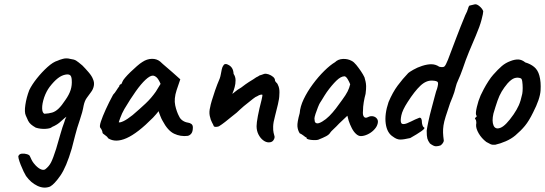

<svg xmlns="http://www.w3.org/2000/svg" viewBox="-20 -664 2515 886"><path d="M211 197Q183 208 152.5 193.5Q122 179 100 148Q96 142 89 127.5Q82 113 75.5 96.5Q69 80 66 68Q63 56 66 54Q70 46 81.5 45Q93 44 104.5 47.5Q116 51 118 57Q121 64 125.5 73Q130 82 135.5 89Q141 96 145 100Q159 114 170.5 118Q182 122 189 117Q206 104 215.5 85.5Q225 67 239 23Q250 -14 259 -46Q268 -78 277 -101Q280 -113 284.5 -121.5Q289 -130 293 -134H299Q277 -120 261.5 -104.5Q246 -89 220 -78Q214 -71 190.5 -69.5Q167 -68 145 -75Q131 -83 123 -90Q115 -97 110 -106.5Q105 -116 99 -131Q92 -146 97 -180Q102 -214 115 -248Q127 -273 150 -302Q173 -331 199 -354.5Q225 -378 246 -384Q254 -388 270.5 -392.5Q287 -397 305 -392Q322 -390 331 -384.5Q340 -379 360 -362Q373 -349 388.5 -331Q404 -313 409 -299Q416 -284 413 -268Q410 -252 400 -239Q391 -226 381 -213Q371 -200 366 -177Q361 -147 348 -109.5Q335 -72 327 -40L311 22Q286 107 258.5 146.5Q231 186 211 197ZM185 -139Q205 -140 220.5 -144.5Q236 -149 250.5 -163Q265 -177 282 -203Q299 -227 306 -249Q313 -271 311 -296Q310 -312 303.5 -317Q297 -322 284 -320Q265 -317 247 -303Q229 -289 209 -263Q194 -243 184 -215Q174 -185 174.5 -164Q175 -143 185 -139Z M479 -26Q475 -34 464 -41Q453 -48 453 -52Q453 -56 450 -63Q447 -70 443 -74Q438 -80 445.5 -103Q453 -126 468 -159Q483 -192 502 -227Q510 -235 518 -248Q526 -261 530 -265Q530 -269 533 -272.5Q536 -276 540 -276L546 -289Q547 -293 557 -305Q567 -317 582 -331.5Q597 -346 612 -359Q627 -372 637 -378Q658 -392 680.5 -392.5Q703 -393 719 -380Q722 -377 731.5 -368.5Q741 -360 753 -350Q765 -340 775 -331L812 -298L795 -248Q782 -208 788.5 -178Q795 -148 807 -126Q812 -115 823 -107.5Q834 -100 848 -98Q856 -97 863 -92Q870 -87 870 -76Q870 -57 863 -48Q856 -39 846 -37Q813 -33 783.5 -47Q754 -61 730 -107Q726 -113 719.5 -129.5Q713 -146 712 -151Q708 -146 700 -136.5Q692 -127 686 -121Q615 -49 564 -26.5Q513 -4 479 -26ZM528 -100Q533 -97 550 -105Q567 -113 592 -133Q626 -162 652 -186.5Q678 -211 699 -241L721 -277Q711 -300 702 -307.5Q693 -315 685 -315Q672 -315 651.5 -296Q631 -277 606.5 -242.5Q582 -208 554 -161Q542 -140 535 -120Q528 -100 528 -100Z M1220 -7Q1207 -7 1194 -17Q1181 -27 1172.5 -44Q1164 -61 1164 -82Q1164 -97 1170 -129Q1176 -161 1187 -203Q1191 -221 1191 -225Q1191 -229 1183 -227Q1179 -226 1175 -224.5Q1171 -223 1167 -220Q1160 -218 1147.5 -208Q1135 -198 1120 -186Q1114 -182 1105 -174Q1096 -166 1087 -158Q1078 -150 1072 -144Q1065 -139 1050 -126.5Q1035 -114 1019 -101.5Q1003 -89 990 -81Q981 -78 974 -78.5Q967 -79 966 -83Q965 -87 958.5 -98.5Q952 -110 948 -129Q944 -148 950 -170Q951 -178 957 -198.5Q963 -219 972.5 -246.5Q982 -274 994 -302Q997 -310 999 -321.5Q1001 -333 1003.5 -344.5Q1006 -356 1011 -362Q1014 -368 1020.5 -368.5Q1027 -369 1033 -365Q1044 -360 1050.5 -350Q1057 -340 1058 -323Q1067 -310 1067 -293.5Q1067 -277 1063 -262.5Q1059 -248 1055 -238.5Q1051 -229 1051 -231Q1055 -232 1064.5 -240.5Q1074 -249 1093 -260Q1115 -277 1128.5 -285.5Q1142 -294 1149.5 -298.5Q1157 -303 1162 -307Q1166 -309 1170 -311Q1174 -313 1175 -314Q1176 -315 1177 -315.5Q1178 -316 1178 -316Q1180 -316 1186.5 -318.5Q1193 -321 1199 -323Q1208 -325 1219.5 -321Q1231 -317 1240 -309.5Q1249 -302 1249 -293Q1249 -290 1251.5 -287.5Q1254 -285 1255 -283Q1261 -279 1266 -264Q1271 -249 1269 -226Q1269 -210 1262.5 -182.5Q1256 -155 1249 -128Q1241 -99 1240.5 -80.5Q1240 -62 1242.5 -51.5Q1245 -41 1247 -34Q1248 -26 1241.5 -16.5Q1235 -7 1220 -7Z M1448 -19Q1440 -17 1427 -17.5Q1414 -18 1404.5 -20.5Q1395 -23 1395 -26Q1395 -31 1390 -31Q1390 -31 1381 -38Q1372 -45 1363 -49Q1354 -63 1352.5 -81Q1351 -99 1363 -142Q1365 -172 1381.5 -206.5Q1398 -241 1423.5 -275.5Q1449 -310 1476.5 -337Q1504 -364 1526 -377Q1540 -391 1562.5 -392Q1585 -393 1603 -383Q1613 -378 1624 -364.5Q1635 -351 1645.5 -335.5Q1656 -320 1662 -307Q1665 -296 1667 -287.5Q1669 -279 1669.5 -267Q1670 -255 1667 -231Q1662 -213 1658.5 -192Q1655 -171 1655 -152Q1653 -133 1659.5 -125Q1666 -117 1679 -124Q1691 -130 1703 -127Q1715 -124 1721 -114Q1727 -104 1721 -88Q1717 -76 1704.5 -63.5Q1692 -51 1675.5 -43.5Q1659 -36 1645 -36Q1634 -36 1623 -46Q1612 -56 1603.5 -72.5Q1595 -89 1589 -107L1583 -130L1545 -94Q1532 -80 1519.5 -68.5Q1507 -57 1504 -52Q1499 -43 1485 -35.5Q1471 -28 1448 -19ZM1467 -103Q1484 -113 1499.5 -128.5Q1515 -144 1530 -163.5Q1545 -183 1559 -203Q1576 -226 1584 -242Q1592 -258 1596 -275Q1592 -286 1584.5 -298.5Q1577 -311 1570 -312Q1553 -312 1532 -291.5Q1511 -271 1488 -239Q1484 -234 1477.5 -223Q1471 -212 1465 -202.5Q1459 -193 1457 -190Q1454 -186 1447.5 -170Q1441 -154 1436 -138.5Q1431 -123 1431 -117Q1431 -111 1432.5 -104Q1434 -97 1442 -95Q1450 -93 1467 -103Z M2013 7Q2002 11 1991.5 11Q1981 11 1964 -2Q1955 -14 1952 -25Q1949 -36 1949 -61Q1951 -76 1957 -104.5Q1963 -133 1971.5 -164Q1980 -195 1986.5 -220.5Q1993 -246 1997 -255Q2004 -279 2000 -285Q1996 -291 1976 -292Q1947 -294 1920 -268.5Q1893 -243 1861 -193Q1837 -156 1832 -131.5Q1827 -107 1831 -98Q1833 -92 1840.5 -91.5Q1848 -91 1858 -95Q1868 -99 1878 -104Q1885 -108 1895.5 -112.5Q1906 -117 1916 -121Q1922 -121 1924.5 -115Q1927 -109 1927 -99Q1927 -95 1929.5 -86.5Q1932 -78 1938 -75Q1942 -71 1923.5 -58Q1905 -45 1873 -27Q1843 -20 1827 -20Q1811 -20 1794 -33Q1766 -50 1760 -93.5Q1754 -137 1773 -193Q1792 -238 1815 -269Q1838 -300 1864 -327Q1868 -331 1887 -342Q1906 -353 1928 -360Q1953 -368 1972 -367.5Q1991 -367 2007 -356Q2025 -352 2031 -357.5Q2037 -363 2047 -388Q2066 -438 2085.5 -489.5Q2105 -541 2127 -594Q2137 -613 2139.5 -623.5Q2142 -634 2146 -638L2171 -644Q2180 -646 2193 -635Q2206 -624 2210 -612Q2210 -603 2202 -572.5Q2194 -542 2176 -500Q2160 -463 2144.5 -425.5Q2129 -388 2115 -346Q2104 -315 2095 -296Q2086 -277 2083 -263Q2077 -237 2068.5 -216.5Q2060 -196 2057 -188Q2044 -150 2036.5 -126Q2029 -102 2026.5 -85Q2024 -68 2024.5 -52Q2025 -36 2028 -15Q2028 -11 2024 -4.5Q2020 2 2013 7Z M2265 4Q2252 5 2244 1.5Q2236 -2 2224 -9Q2202 -26 2189 -48.5Q2176 -71 2177 -88Q2179 -97 2177.5 -104Q2176 -111 2176 -111Q2170 -116 2172 -117.5Q2174 -119 2175 -123Q2183 -125 2177 -134Q2174 -142 2180.5 -170.5Q2187 -199 2198 -224Q2203 -235 2212.5 -253Q2222 -271 2234 -289.5Q2246 -308 2256 -319Q2278 -344 2295.5 -359Q2313 -374 2335 -382Q2355 -390 2371.5 -389.5Q2388 -389 2404 -376Q2428 -369 2445 -355Q2462 -341 2469 -315Q2477 -286 2474.5 -246.5Q2472 -207 2440 -145Q2421 -106 2402.5 -83.5Q2384 -61 2358 -39Q2339 -23 2313.5 -12Q2288 -1 2265 4ZM2350 -136Q2365 -158 2374 -178Q2383 -198 2390 -231Q2392 -242 2392 -258Q2392 -274 2390 -288Q2388 -302 2382 -303Q2369 -308 2354.5 -303.5Q2340 -299 2322 -279Q2306 -260 2295 -241.5Q2284 -223 2275.5 -198.5Q2267 -174 2257 -140Q2249 -105 2257.5 -85Q2266 -65 2290 -74.5Q2314 -84 2350 -136Z"/></svg>

Font: Caveat SemiBold
Style: Regular
Weight: 600
Designer: Pablo Impallari
Foundry: Pablo Impallari
Version: Version 2.000